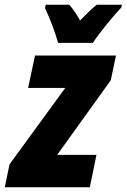

<svg xmlns="http://www.w3.org/2000/svg" viewBox="-62 -786 532 806"><path d="M182 -606H328C351 -643 415 -721 447 -754L450 -766H344C326 -752 303 -730 274 -700C259 -728 243 -750 229 -766H130L127 -752C148 -708 170 -649 182 -606ZM-42 0H315L343 -136H178L403 -449L425 -553H85L56 -417H212L-22 -96Z"/></svg>

Font: Noto Sans UI Condensed Black
Style: Italic
Weight: 900
Width: 3
Italic angle: -192°
Designer: Monotype Design Team
Foundry: Monotype Imaging Inc.
Version: Version 1.901